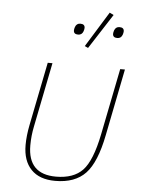

<svg xmlns="http://www.w3.org/2000/svg" viewBox="-54 -794 641 850"><g transform="rotate(5 266.5 -369.5)"><path d="M417 -742 317 -587 302 -594 399 -751ZM268 -642Q248 -642 248 -659Q248 -665 251 -674Q257 -691 274 -691Q294 -691 294 -674Q294 -668 291 -659Q285 -642 268 -642ZM442 -642Q422 -642 422 -659Q422 -665 425 -674Q431 -691 448 -691Q468 -691 468 -674Q468 -668 465 -659Q459 -642 442 -642ZM166 -506 109 -221Q100 -178 100 -135Q100 -7 225 -7Q303 -7 343.5 -49.5Q384 -92 408 -211L467 -506H488L429 -210Q405 -87 358 -37.5Q311 12 223 12Q153 12 116 -26.5Q79 -65 79 -135Q79 -176 89 -226L145 -506Z"/></g></svg>

Font: IBM Plex Sans Thin
Style: Italic
Weight: 100
Italic angle: -11.31°
Designer: Mike Abbink, Paul van der Laan, Pieter van Rosmalen
Foundry: Bold Monday
Version: Version 3.0